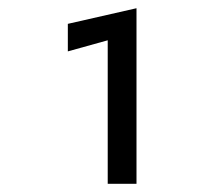

<svg xmlns="http://www.w3.org/2000/svg" viewBox="-20 -721 515 467"><path d="M145 -596V-663L312 -701V-274H242V-623Z"/></svg>

Font: Jost* Medium
Style: Regular
Weight: 500
Version: Version 3.7